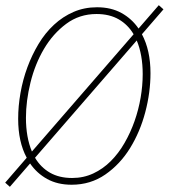

<svg xmlns="http://www.w3.org/2000/svg" viewBox="-20 -700 650 740"><path d="M256 12Q202 12 162 -10Q122 -32 96 -70L18 20L0 4L83 -92Q50 -153 50 -242Q50 -291 59 -342Q68 -393 85.5 -440.5Q103 -488 128.5 -530.5Q154 -573 188 -604.5Q222 -636 263.5 -654Q305 -672 354 -672Q408 -672 448 -650Q488 -628 514 -590L592 -680L610 -664L527 -568Q560 -506 560 -418Q560 -344 540 -268Q520 -192 481.5 -129.5Q443 -67 386 -27.5Q329 12 256 12ZM80 -246Q80 -171 103 -116L495 -568Q473 -605 437.5 -625.5Q402 -646 352 -646Q286 -646 235 -608Q184 -570 149.5 -511.5Q115 -453 97.5 -382Q80 -311 80 -246ZM258 -14Q302 -14 339.5 -31.5Q377 -49 407 -79Q437 -109 460 -149Q483 -189 498.5 -233Q514 -277 522 -323.5Q530 -370 530 -414Q530 -489 507 -544L115 -92Q137 -55 172.5 -34.5Q208 -14 258 -14Z"/></svg>

Font: Source Code Pro ExtraLight
Style: Italic
Weight: 200
Italic angle: -11°
Monospace: yes
Designer: Paul D. Hunt, Teo Tuominen
Foundry: Adobe Systems Incorporated
Version: Version 1.050;PS 1.000;hotconv 16.6.51;makeotf.lib2.5.65220